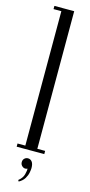

<svg xmlns="http://www.w3.org/2000/svg" viewBox="-133 -735 433 927"><g transform="rotate(15 83.0 -272.0)"><path d="M54.6 0V-703.8H114.6V0ZM114.6 0V-16H153.6V0ZM15.6 0V-16H54.6V0ZM15.6 -687.8V-703.8H54.6V-687.8ZM93.5 88.8Q80.5 95 69.5 86.9Q58.5 78.9 58.5 65.5Q58.5 53.9 65.9 46.9Q73.2 40 83.6 40Q95.6 40 103.6 50.1Q111.5 60.1 111.5 81.6Q111.5 89.4 108.7 104.2Q105.9 119.1 96.8 134.2Q87.8 149.2 68.4 160.1L64.5 153.2Q84.5 137.6 89.6 117.8Q94.8 97.9 93.5 88.8Z"/></g></svg>

Font: Emberly Black
Style: Regular
Weight: 900
Designer: Rajesh Rajput
Foundry: Rajesh Rajput
Version: Version 1.000